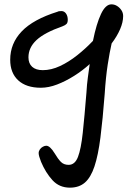

<svg xmlns="http://www.w3.org/2000/svg" viewBox="-20 -846 587 884"><path d="M462 -413Q453 -296 442.5 -213.5Q432 -131 415 -80Q398 -29 371 -5.5Q344 18 302 18Q253 18 221.5 -16.5Q190 -51 169 -101Q164 -114 161 -124Q158 -134 158 -141Q158 -150 163.5 -158Q169 -166 177.5 -170.5Q186 -175 193 -175Q210 -175 231 -141Q247 -114 260.5 -100.5Q274 -87 296 -87Q325 -87 339 -123.5Q353 -160 361 -234Q369 -308 378 -420Q380 -457 384.5 -489.5Q389 -522 393 -551Q360 -521 321 -496.5Q282 -472 243 -457Q204 -442 168 -442Q101 -442 64 -476Q27 -510 27 -571Q27 -646 80 -701.5Q133 -757 245 -792Q248 -794 253.5 -794.5Q259 -795 263 -795Q276 -795 284 -783.5Q292 -772 292 -755Q292 -742 286.5 -736Q281 -730 268 -725Q185 -696 148 -661.5Q111 -627 111 -582Q111 -554 128 -538.5Q145 -523 177 -523Q216 -523 256.5 -542Q297 -561 336 -592Q375 -623 408 -658Q424 -737 445 -781.5Q466 -826 493 -826Q507 -826 519 -818.5Q531 -811 539 -799Q547 -787 547 -772Q547 -744 533 -711.5Q519 -679 494 -646Q485 -607 476 -549Q467 -491 462 -413Z"/></svg>

Font: Playpen Sans Hebrew
Style: Regular
Weight: 400
Designer: Tom Grace, Laura Meseguer, Veronika Burian, José Scaglione
Foundry: TypeTogether
Version: Version 2.000